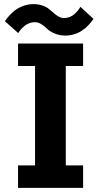

<svg xmlns="http://www.w3.org/2000/svg" viewBox="-20 -911 490 931"><path d="M298 -738.5Q268 -738.5 244.5 -748.8Q221 -759 209 -771Q197 -783 181.2 -793.2Q165.5 -803.5 148.5 -803.5Q134 -803.5 120.5 -798Q107 -792.5 98 -784.8Q89 -777 82 -769.2Q75 -761.5 72 -756L68.5 -750.5L4 -808Q7.5 -814.5 16.5 -825.5Q25.5 -836.5 42.5 -852.5Q59.5 -868.5 86.2 -879.8Q113 -891 142 -891Q166.5 -891 186.2 -884Q206 -877 218.2 -867Q230.5 -857 241.2 -847.2Q252 -837.5 264.5 -830.5Q277 -823.5 291 -823.5Q305.5 -823.5 319 -829Q332.5 -834.5 341.2 -842.8Q350 -851 356.8 -859Q363.5 -867 366.5 -872.5L369.5 -878L433.5 -819.5L429 -813.5Q424.5 -807.5 420.8 -802.8Q417 -798 409.5 -789.8Q402 -781.5 394.5 -775.2Q387 -769 376 -761.8Q365 -754.5 353.5 -749.8Q342 -745 327.5 -741.8Q313 -738.5 298 -738.5ZM383 -591H299V-109H383V0H67.5V-109H150V-591H67.5V-700H383Z"/></svg>

Font: League Mono Condensed
Style: Bold
Weight: 700
Width: 1
Designer: Tyler Finck
Foundry: The League of Moveable Type / Tyler Finck
Version: Version 2.210